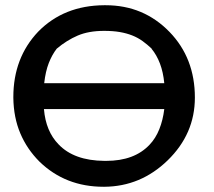

<svg xmlns="http://www.w3.org/2000/svg" viewBox="-20 -712 820 734"><path d="M378 -692Q381 -692 384 -692Q529 -692 628 -590Q725 -490 725 -339Q725 -200 621 -99Q518 1 379 2Q377 2 376 2Q230 2 131 -94Q83 -142 57.5 -202.5Q32 -263 31 -338Q31 -340 31 -341Q31 -491 126 -591Q224 -691 378 -692ZM561 -525Q543 -542 525 -555Q507 -568 485.5 -576.5Q464 -585 438 -589.5Q412 -594 378 -594Q319 -594 277 -576Q235 -558 197 -526Q179 -503 166.5 -471Q154 -439 149 -394H608Q604 -436 591.5 -469Q579 -502 559 -526ZM204 -160Q263 -98 379 -97Q382 -97 386 -97Q494 -97 552 -159Q575 -183 589 -218Q603 -253 608 -295H148Q155 -210 204 -160Z"/></svg>

Font: New Athena Unicode
Style: Bold
Weight: 700
Designer: J. Rusten 1997; rev. by R. Hancock 2001, 2002, rev. by D. Mastronarde 2002-2021
Foundry: Society for Classical Studies (formerly American Philological Association)
Version: Version 5.008